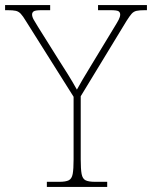

<svg xmlns="http://www.w3.org/2000/svg" viewBox="-31 -734 597 754"><path d="M153 0V-20H202Q227 -20 239 -26Q251 -32 254.5 -51Q258 -70 258 -108V-354L71 -651Q59 -671 50.5 -680Q42 -689 31 -691.5Q20 -694 -2 -694H-11V-714H166V-694H133Q108 -694 101.5 -689.5Q95 -685 95 -677Q95 -668 101.5 -656.5Q108 -645 118 -629L197 -503Q217 -472 236 -441.5Q255 -411 271 -382Q279 -397 292.5 -420Q306 -443 325 -474L419 -629Q429 -645 435 -656.5Q441 -668 441 -677Q441 -685 435 -689.5Q429 -694 403 -694H354V-714H546V-694H538Q517 -694 505.5 -691.5Q494 -689 486 -680Q478 -671 466 -652L286 -356V-108Q286 -70 289.5 -51Q293 -32 305 -26Q317 -20 342 -20H390V0Z"/></svg>

Font: Noto Serif Armenian Thin
Style: Regular
Weight: 250
Version: Version 2.007